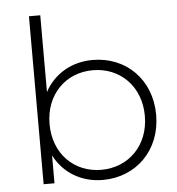

<svg xmlns="http://www.w3.org/2000/svg" viewBox="-53 -792 781 845"><g transform="rotate(-5 337.5 -369.0)"><path d="M368 -526C515 -526 626 -418 626 -261C626 -105 515 4 368 4C274 4 195 -43 154 -123C154 -123 154 0 154 0C154 0 106 0 106 0C106 0 106 -742 106 -742C106 -742 156 -742 156 -742C156 -742 156 -403 156 -403C198 -481 276 -526 368 -526ZM365 -41C485 -41 576 -130 576 -261C576 -392 485 -481 365 -481C245 -481 155 -392 155 -261C155 -130 245 -41 365 -41Z"/></g></svg>

Font: TamingNoise
Style: Regular
Weight: 500
Designer: Julieta Ulanovsky
Foundry: Julieta Ulanovsky
Version: ""